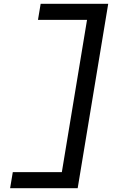

<svg xmlns="http://www.w3.org/2000/svg" viewBox="-20 -843 640 1006"><path d="M33 143 47 59H304L436 -739H179L193 -823H547L387 143Z"/></svg>

Font: Iosevka Slab Medium Extended
Style: Italic
Weight: 500
Width: 7
Italic angle: -9°
Monospace: yes
Designer: Belleve Invis
Foundry: Belleve Invis
Version: Version 11.1.0; ttfautohint (v1.8.3)